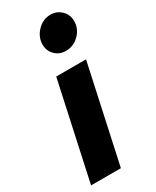

<svg xmlns="http://www.w3.org/2000/svg" viewBox="-200 -832 719 887"><g transform="rotate(-30 159.0 -388.5)"><path d="M217 -596Q183 -596 160 -618.5Q137 -641 137 -675Q137 -715 167 -746Q197 -777 237 -777Q271 -777 294.5 -754Q318 -731 318 -697Q318 -656 288 -626Q258 -596 217 -596ZM277 -516 165 0H6L118 -516Z"/></g></svg>

Font: Red Hat Text
Style: Bold Italic
Weight: 700
Italic angle: -12°
Designer: Pentagram / MCKL
Foundry: Pentagram / MCKL
Version: Version 1.003; Red Hat Text Bold Italic